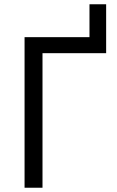

<svg xmlns="http://www.w3.org/2000/svg" viewBox="-20 -879 550 899"><path d="M95 0V-705H399V-859H477V-630H179V0Z"/></svg>

Font: Nunito Sans 7pt Condensed
Style: Regular
Weight: 400
Width: 3
Designer: Vernon Adams
Foundry: Vernon Adams
Version: Version 3.101;gftools[0.9.27]